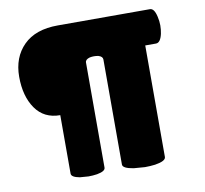

<svg xmlns="http://www.w3.org/2000/svg" viewBox="-79 -786 938 880"><g transform="rotate(-10 390.0 -345.5)"><path d="M185 -21V-293Q110 -293 70 -350.5Q30 -408 30 -498.5Q30 -589 85.5 -644.5Q141 -700 245 -700H674Q694 -700 703 -660Q708 -639 708 -619Q708 -599 704 -580Q695 -540 674 -540H624V-21Q624 -2 574 6Q550 9 526 9L474 5Q424 -3 424 -21V-510Q424 -524 404 -530Q394 -532 384 -532Q374 -532 364 -530Q343 -524 343 -510V-21Q343 -4 304 3Q284 6 264 6L224 3Q185 -4 185 -21Z"/></g></svg>

Font: Lilita One Rus
Style: Regular
Weight: 400
Designer: Juan Montoreano
Foundry: Juan Montoreano
Version: Version 1.002